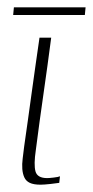

<svg xmlns="http://www.w3.org/2000/svg" viewBox="-20 -502 254 525"><path d="M120 -399Q110 -322 99 -246Q88 -170 78 -92Q72 -52 77 -33.5Q82 -15 109 -15Q114 -15 127 -16.5Q140 -18 144 -20L142 -2Q137 -1 118.5 1Q100 3 91 3Q72 3 61.5 -2Q51 -7 46.5 -17Q42 -27 41 -40Q40 -53 42 -68.5Q44 -84 46 -101Q51 -137 56.5 -175Q62 -213 67 -251Q72 -289 77.5 -326Q83 -363 88 -399Q96 -399 104.5 -399Q113 -399 120 -399ZM16 -461 18 -482H214L212 -461Z"/></svg>

Font: Genos ExtraLight
Style: Italic
Weight: 250
Italic angle: -8°
Designer: Robert E. Leuschke
Foundry: Robert E. Leuschke
Version: Version 1.010